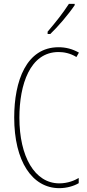

<svg xmlns="http://www.w3.org/2000/svg" viewBox="-20 -970 455 1000"><path d="M369 -943V-950H339C305 -898 273 -858 228 -805V-793H242C281 -830 336 -894 369 -943ZM285 -699C312 -699 346 -693 378 -673L391 -696C357 -715 323 -724 285 -724C117 -724 54 -548 54 -358C54 -131 147 10 289 10C327 10 365 -1 390 -16V-43C370 -31 334 -15 289 -15C161 -15 81 -154 81 -357C81 -529 136 -699 285 -699Z"/></svg>

Font: Noto Sans Georgian ExtraCondensed Thin
Style: Regular
Weight: 100
Width: 2
Designer: Monotype Design Team, Akaki Razmadze
Foundry: Google LLC
Version: Version 2.005